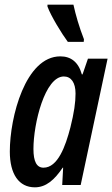

<svg xmlns="http://www.w3.org/2000/svg" viewBox="-20 -791 480 821"><path d="M270 -612H338L339 -623C318 -677 304 -726 294 -771H183V-763C198 -722 244 -647 270 -612ZM129 10C177 10 213 -22 248 -74H250L246 0H325L440 -540H356L333 -473H330C315 -526 283 -550 238 -550C89 -550 22 -291 22 -143C22 -46 61 10 129 10ZM166 -74C137 -74 123 -100 123 -154C123 -263 172 -464 253 -464C284 -464 303 -438 303 -391C303 -353 297 -310 281 -246C260 -165 227 -74 166 -74Z"/></svg>

Font: Noto Sans UI Condensed Medium
Style: Italic
Weight: 500
Width: 3
Italic angle: -12°
Designer: Monotype Design Team
Foundry: Monotype Imaging Inc.
Version: Version 1.901